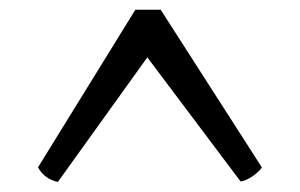

<svg xmlns="http://www.w3.org/2000/svg" viewBox="-20 -726 612 392"><path d="M98.1 -354.5Q70.3 -360.8 57.6 -384.3L256.3 -706.1H308.1L514.6 -384.3Q512.2 -379.9 506.8 -375Q501.5 -370.1 495.4 -366Q489.3 -361.8 482.7 -358.9Q476.1 -356 471.2 -355.5L280.8 -608.9Z"/></svg>

Font: Fjord
Style: One
Weight: 400
Designer: Viktoriya Grabowska
Foundry: Viktoriya Grabowska
Version: Version 1.002